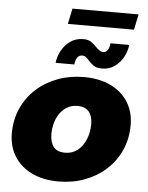

<svg xmlns="http://www.w3.org/2000/svg" viewBox="-60 -940 774 1002"><g transform="rotate(5 327.0 -439.5)"><path d="M284 12.5Q203.5 12.5 144.2 -16.2Q85 -45 52.5 -96.5Q20 -148 20 -216.5Q20 -289 47 -348.8Q74 -408.5 122 -451.8Q170 -495 233.5 -518.5Q297 -542 370 -542Q450.5 -542 509.8 -513.5Q569 -485 601.5 -433.5Q634 -382 634 -313.5Q634 -241 607 -181.2Q580 -121.5 532 -78Q484 -34.5 420.5 -11Q357 12.5 284 12.5ZM305.5 -140Q343.5 -140 371 -162Q398.5 -184 413.5 -220.5Q428.5 -257 428.5 -299.5Q428.5 -327.5 420.2 -347.5Q412 -367.5 394.5 -378.2Q377 -389 349 -389Q320.5 -389 297.8 -376.5Q275 -364 259 -342.2Q243 -320.5 234.5 -292Q226 -263.5 226 -231Q226 -188.5 244.8 -164.2Q263.5 -140 305.5 -140ZM590 -729.5Q587 -697 570.2 -666Q553.5 -635 525.2 -614.8Q497 -594.5 459 -594.5Q429.5 -594.5 414.2 -605.8Q399 -617 390 -627Q380.5 -638.5 371.8 -645.8Q363 -653 350 -653Q335 -653 325.5 -640.2Q316 -627.5 313.5 -603H215.5Q219 -635.5 235.8 -666.8Q252.5 -698 281.5 -718.5Q310.5 -739 350 -739Q376 -739 391.8 -727.5Q407.5 -716 417 -705.5Q427 -695 437.2 -687.8Q447.5 -680.5 459 -680.5Q471.5 -680.5 480.5 -692.8Q489.5 -705 492 -729.5ZM261.5 -811 278.5 -892.5H625L608 -811Z"/></g></svg>

Font: Epilogue Black
Style: Italic
Weight: 900
Italic angle: -12°
Designer: Tyler Finck
Foundry: Etcetera Type Co
Version: Version 2.111